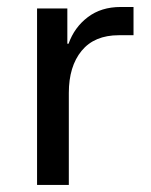

<svg xmlns="http://www.w3.org/2000/svg" viewBox="-20 -524 427 544"><path d="M85 0V-500H170.8V-400H174.2Q190.8 -446.7 228.8 -475.4Q266.7 -504.2 321.7 -504.2H358.3V-424.2H316.7Q247.5 -424.2 211.2 -380Q175 -335.8 175 -260.8V0Z"/></svg>

Font: Funnel Sans
Style: Regular
Weight: 400
Designer: NORD ID, Kristian Moeller
Foundry: Dicotype
Version: Version 1.000